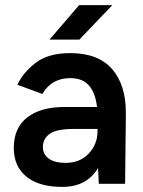

<svg xmlns="http://www.w3.org/2000/svg" viewBox="-20 -720 560 752"><path d="M223 12Q133 12 83.5 -28Q34 -68 34 -141Q34 -219 86.5 -260Q139 -301 233 -301H360Q354 -355 329 -384.5Q304 -414 255 -414Q182 -414 146 -352L48 -388Q71 -437 120.5 -474.5Q170 -512 255 -512Q365 -512 419.5 -449Q474 -386 473 -274L470 0H367L364 -62Q343 -26 308 -7Q273 12 223 12ZM237 -82Q293 -82 327.5 -118.5Q362 -155 362 -207V-215H269Q202 -215 175 -196Q148 -177 148 -144Q148 -115 171.5 -98.5Q195 -82 237 -82ZM174 -565 290 -700H420L291 -565Z"/></svg>

Font: Figtree SemiBold
Style: Regular
Weight: 600
Designer: Erik Kennedy
Foundry: Erik Kennedy
Version: Version 2.001; ttfautohint (v1.8.4.7-5d5b);gftools[0.9.27]